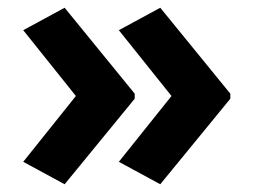

<svg xmlns="http://www.w3.org/2000/svg" viewBox="-20 -522 655 496"><path d="M575 -267 394 -46 287 -104 423 -274 287 -444 394 -502 575 -280ZM328 -267 147 -46 40 -104 176 -274 40 -444 147 -502 328 -280Z"/></svg>

Font: Noto Sans Kannada
Style: Regular
Weight: 400
Designer: Jelle Bosma - Monotype Design Team
Foundry: Monotype Imaging Inc.
Version: Version 2.003